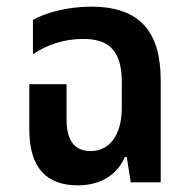

<svg xmlns="http://www.w3.org/2000/svg" viewBox="-20 -548 568 577"><path d="M214 9C288 9 335 -28 355 -76H361L373 0H463V-306C463 -451 402 -528 254 -528C181 -528 115 -509 79 -488V-385C120 -413 172 -431 230 -431C302 -431 346 -401 346 -302V-224C346 -143 310 -94 252 -94C205 -94 180 -125 180 -188V-295H68V-160C68 -42 121 9 214 9Z"/></svg>

Font: Noto Sans Thai UI Cond SemBd
Style: Regular
Weight: 600
Width: 3
Designer: Monotype Design Team
Foundry: Monotype Imaging Inc.
Version: Version 2.000